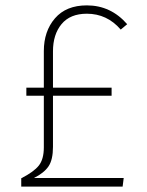

<svg xmlns="http://www.w3.org/2000/svg" viewBox="-20 -694 546 714"><path d="M177 -148Q177 -100 160.5 -75.5Q144 -51 106 -32H440L436 0H59V-31Q106 -55 124.5 -78.5Q143 -102 143 -146V-338H78V-368H143V-504Q143 -578 184.5 -626Q226 -674 303 -674Q392 -674 453 -604L429 -584Q378 -643 303 -643Q241 -643 209 -604.5Q177 -566 177 -503V-368H395V-338H177Z"/></svg>

Font: Fira Sans UltraLight
Style: Regular
Weight: 200
Designer: Carrois Corporate & Edenspiekermann AG
Foundry: Carrois Corporate GbR & Edenspiekermann AG
Version: Version 4.106;PS 004.106;hotconv 1.0.70;makeotf.lib2.5.58329